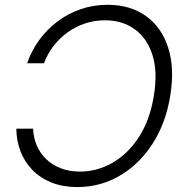

<svg xmlns="http://www.w3.org/2000/svg" viewBox="-20 -757 758 787"><path d="M296.9 9.8Q238.3 9.8 191.9 -8.5Q145.5 -26.9 113.3 -59.8Q81.1 -92.8 64.2 -136.2Q47.4 -179.7 46.9 -229.5H115.7Q117.2 -191.9 131.1 -159.9Q145 -127.9 169.9 -104.2Q194.8 -80.6 229.5 -67.1Q264.2 -53.7 307.6 -53.7Q378.4 -53.7 441.7 -90.1Q504.9 -126.5 549.6 -195.6Q594.2 -264.6 610.4 -363.3Q627 -461.9 605 -531.2Q583 -600.6 532.2 -637.2Q481.4 -673.8 410.2 -673.8Q366.7 -673.8 327.6 -660.6Q288.6 -647.5 255.9 -623.5Q223.1 -599.6 198.7 -567.6Q174.3 -535.6 160.2 -497.6H91.3Q108.4 -548.3 139.9 -591.8Q171.4 -635.3 214.6 -668.2Q257.8 -701.2 310.1 -719.2Q362.3 -737.3 420.9 -737.3Q514.6 -737.3 578.9 -690.9Q643.1 -644.5 669.7 -560.5Q696.3 -476.6 677.7 -363.3Q659.2 -250.5 604.5 -166.5Q549.8 -82.5 470.2 -36.4Q390.6 9.8 296.9 9.8Z"/></svg>

Font: Inter 20pt Light
Style: Italic
Weight: 300
Italic angle: -9.3988°
Version: Version 4.001;git-66647c0bb